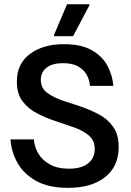

<svg xmlns="http://www.w3.org/2000/svg" viewBox="-20 -870 615 902"><path d="M300 12.5Q207.5 12.5 149.2 -20.4Q90.8 -53.3 62.1 -105Q33.3 -156.7 29.2 -215H139.2Q141.7 -180 160 -148.8Q178.3 -117.5 214.2 -97.5Q250 -77.5 304.2 -77.5Q362.5 -77.5 393.8 -102.5Q425 -127.5 425 -170Q425 -210.8 396.2 -234.6Q367.5 -258.3 322.5 -273.3L244.2 -300Q198.3 -315 155.8 -336.7Q113.3 -358.3 86.2 -393.8Q59.2 -429.2 59.2 -486.7Q59.2 -570.8 120.8 -616.7Q182.5 -662.5 280 -662.5Q360.8 -662.5 410.4 -634.6Q460 -606.7 484.2 -562.1Q508.3 -517.5 512.5 -466.7H402.5Q400.8 -494.2 387.5 -518.3Q374.2 -542.5 347.1 -557.9Q320 -573.3 275.8 -573.3Q225.8 -573.3 198.8 -552.1Q171.7 -530.8 171.7 -495Q171.7 -455.8 201.7 -433.8Q231.7 -411.7 276.7 -396.7L355.8 -370.8Q401.7 -355 443.3 -333.3Q485 -311.7 511.2 -275Q537.5 -238.3 537.5 -179.2Q537.5 -88.3 473.8 -37.9Q410 12.5 300 12.5ZM233.3 -700V-705L295 -850H400V-845L323.3 -700Z"/></svg>

Font: Familjen Grotesk GF Medium
Style: Regular
Weight: 500
Designer: Anders Wikstroem, Jonas Baeckman, Matilda Gysing, Kristian Moeller
Foundry: Familjen STHLM AB
Version: Version 2.000; Beta; Release 4; Build 6